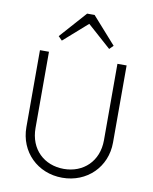

<svg xmlns="http://www.w3.org/2000/svg" viewBox="-100 -1007 869 1091"><g transform="rotate(10 334.5 -461.5)"><path d="M335 10C477 10 585 -95 585 -237V-682H532V-241C532 -119 447 -41 335 -41C222 -41 137 -119 137 -242V-682H85V-238C85 -96 192 10 335 10ZM176 -779 198 -757 335 -878 471 -757 493 -779 356 -933H313Z"/></g></svg>

Font: MV Cash ExtraLight
Style: Regular
Weight: 200
Designer: Rodrigo Fuenzalida
Foundry: fragTYPE
Version: Version 1.100;Glyphs 3.1.2 (3151)